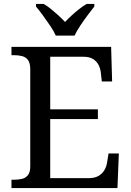

<svg xmlns="http://www.w3.org/2000/svg" viewBox="-20 -951 663 971"><path d="M38 0V-42H51Q73 -42 91.5 -46.5Q110 -51 121.5 -65.5Q133 -80 133 -109V-600Q133 -632 122 -647Q111 -662 92.5 -667Q74 -672 51 -672H38V-714H542L547 -539H495L490 -582Q488 -604 478.5 -622.5Q469 -641 450.5 -652.5Q432 -664 402 -664H234V-398H475V-349H234V-50H427Q459 -50 478.5 -61.5Q498 -73 508.5 -91.5Q519 -110 522 -132L529 -175H581L574 0ZM262 -771Q252 -794 234 -820.5Q216 -847 197 -873Q178 -899 162 -918V-931H201Q220 -920 239 -904.5Q258 -889 276 -872.5Q294 -856 309 -840Q324 -856 342 -872.5Q360 -889 379.5 -904.5Q399 -920 418 -931H457V-918Q442 -899 422.5 -873Q403 -847 385.5 -820.5Q368 -794 357 -771Z"/></svg>

Font: Noto Serif Ethiopic
Style: Regular
Weight: 400
Designer: Monotype Design Team
Foundry: Monotype Imaging Inc.
Version: Version 2.102